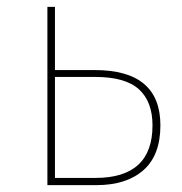

<svg xmlns="http://www.w3.org/2000/svg" viewBox="-20 -539 531 559"><path d="M140 -21H258Q424 -21 424 -174Q424 -243 384.5 -279Q345 -315 257 -315H140ZM140 -335H256Q447 -335 447 -174Q447 -87 397.5 -43.5Q348 0 261 0H118V-519H140Z"/></svg>

Font: FiraSans
Style: Regular
Weight: 150
Designer: Carrois Corporate & Edenspiekermann AG
Foundry: Carrois Corporate GbR & Edenspiekermann AG
Version: Version 3.106;PS 003.106;hotconv 1.0.70;makeotf.lib2.5.58329